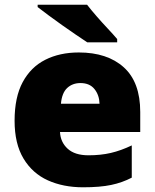

<svg xmlns="http://www.w3.org/2000/svg" viewBox="-20 -786 658 816"><path d="M315 -563Q436 -563 506 -500Q576 -437 576 -310V-225H235Q237 -182 267.5 -154Q298 -126 356 -126Q408 -126 451 -136Q494 -146 540 -168V-31Q500 -10 452.5 0Q405 10 333 10Q249 10 183.5 -19.5Q118 -49 80 -112Q42 -175 42 -273Q42 -373 76.5 -437Q111 -501 172.5 -532Q234 -563 315 -563ZM322 -433Q288 -433 265.5 -412Q243 -391 239 -345H403Q402 -382 381.5 -407.5Q361 -433 322 -433ZM350 -766Q367 -744 390.5 -717Q414 -690 438 -664.5Q462 -639 478 -620V-606H351Q331 -619 302.5 -638.5Q274 -658 243.5 -679.5Q213 -701 185.5 -721.5Q158 -742 140 -756V-766Z"/></svg>

Font: Noto Sans Syriac Eastern Black
Style: Regular
Weight: 900
Designer: Patrick Giasson and the Monotype Design Team
Foundry: Monotype Imaging Inc.
Version: Version 3.001; ttfautohint (v1.8.4.7-5d5b)